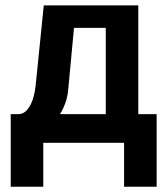

<svg xmlns="http://www.w3.org/2000/svg" viewBox="-20 -540 632 726"><path d="M145.5 -519.5H502.9V-108.4H572.3V166H449.2V0H143.6V166H20.5V-108.4H49.8Q75.2 -108.4 92.8 -139.2Q110.4 -169.9 115.2 -220.7ZM259.8 -434.6 238.3 -205.1Q236.3 -177.7 228 -153.3Q219.7 -128.9 207 -108.4H379.9V-434.6Z"/></svg>

Font: DINish
Style: Bold
Weight: 700
Designer: Bert Driehuis
Foundry: Playbeing
Version: Version 3.008; git-95204e4c-release